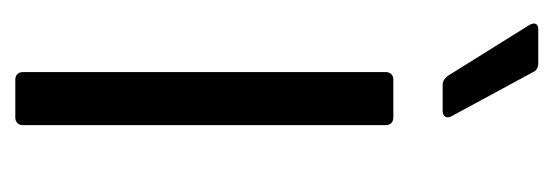

<svg xmlns="http://www.w3.org/2000/svg" viewBox="-262 -478 740 257"><g transform="rotate(90 108.5 -350.0)"><path d="M136 -584 77 -693C75 -698 70 -700 65 -700H20C12 -700 10 -695 14 -688L82 -579C85 -575 89 -572 94 -572H129C136 -572 140 -577 136 -584ZM87 0H138C144 0 148 -4 148 -10V-496C148 -502 144 -506 138 -506H87C81 -506 77 -502 77 -496V-10C77 -4 81 0 87 0Z"/></g></svg>

Font: Elastic
Style: elastic
Weight: 400
Designer: Jeremy Tribby
Foundry: Tribby Type
Version: Version 1.422;hotconv 1.0.109;makeotfexe 2.5.65596